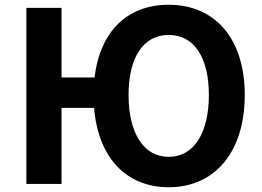

<svg xmlns="http://www.w3.org/2000/svg" viewBox="-20 -774 1104 808"><path d="M690 -114C583 -114 521 -216 521 -374C521 -532 583 -627 690 -627C797 -627 859 -532 859 -374C859 -216 797 -114 690 -114ZM690 14C883 14 1010 -133 1010 -374C1010 -614 883 -754 690 -754C517 -754 401 -643 378 -448H239V-741H91V0H239V-320H376C393 -111 511 14 690 14Z"/></svg>

Font: Noto Sans Mono CJK HK
Style: Bold
Weight: 700
Designer: Ryoko NISHIZUKA 西塚涼子 (kana, bopomofo & ideographs); Paul D. Hunt (Latin, Greek & Cyrillic); Sandoll Communications 산돌커뮤니
Foundry: Adobe
Version: Version 2.004;hotconv 1.0.118;makeotfexe 2.5.65603